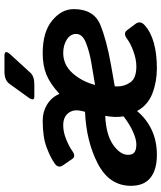

<svg xmlns="http://www.w3.org/2000/svg" viewBox="52 -794 750 895"><g transform="rotate(-90 427.5 -346.0)"><path d="M425.3 -561.5Q400.9 -561.5 421.9 -590.3L484.9 -677.7Q501.5 -700.7 542 -700.7H616.2Q647 -700.7 620.6 -671.9L536.1 -579.6Q519.5 -561.5 482.4 -561.5ZM9.3 -111.3Q9.3 -211.9 112.8 -265.6Q216.3 -319.3 354.5 -325.2L358.9 -344.7Q366.7 -379.9 348.1 -403.3Q329.6 -426.8 291.5 -426.8Q260.3 -426.8 226.8 -413.3Q193.4 -399.9 172.9 -385.3Q147 -366.7 135.7 -383.3L105 -427.7Q89.8 -449.7 112.3 -465.8Q140.6 -486.3 189 -504.4Q237.3 -522.5 313.5 -522.5Q354.5 -522.5 387.9 -502.2Q421.4 -481.9 437.5 -445.3H439Q484.9 -487.8 527.8 -505.1Q570.8 -522.5 627.4 -522.5Q726.1 -522.5 779.5 -478.5Q833 -434.6 833 -377.9Q833 -284.2 759.8 -253.9Q688.5 -224.6 572.8 -204.1L473.1 -186.5Q472.7 -180.2 472.7 -172.9Q472.7 -141.6 491.7 -113.8Q510.7 -85.9 565.9 -85.9Q598.6 -85.9 635.7 -99.4Q672.9 -112.8 694.8 -129.4Q720.2 -148.4 734.4 -129.4L763.2 -91.3Q780.8 -68.4 759.3 -48.3Q727.5 -19 676.3 -4.6Q625 9.8 557.1 9.8Q494.6 9.8 439.9 -11.2Q385.3 -32.2 358.4 -82H357.4Q320.8 -38.1 269.5 -14.2Q218.3 9.8 153.3 9.8Q85 9.8 47.1 -20Q9.3 -49.8 9.3 -111.3ZM153.8 -125Q153.8 -103 166 -94.5Q178.2 -85.9 202.6 -85.9Q226.6 -85.9 261.5 -101.6Q296.4 -117.2 333 -145.5Q326.7 -182.6 335.4 -231Q247.1 -227.1 200.4 -194.1Q153.8 -161.1 153.8 -125ZM479.5 -278.3 584 -295.9Q633.3 -304.2 675.3 -320.6Q717.3 -336.9 717.3 -366.7Q717.3 -393.6 690.9 -410.2Q664.6 -426.8 628.9 -426.8Q573.7 -426.8 534.9 -383.8Q496.1 -340.8 479.5 -278.3Z"/></g></svg>

Font: Istok
Style: Bold Italic
Weight: 700
Italic angle: -13°
Designer: Andrey V. Panov
Foundry: Andrey V. Panov
Version: Version 1.0.3